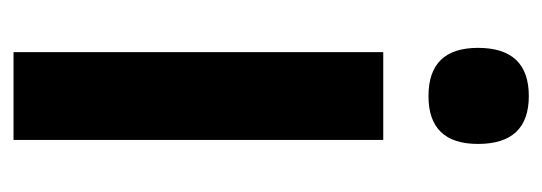

<svg xmlns="http://www.w3.org/2000/svg" viewBox="-279 -523 802 284"><g transform="rotate(90 122.0 -381.0)"><path d="M122.1 -762.2Q192.9 -762.2 192.9 -687Q192.9 -613.8 122.1 -613.8Q50.8 -613.8 50.8 -687Q50.8 -762.2 122.1 -762.2ZM187 -546.9V0H57.1V-546.9Z"/></g></svg>

Font: Open Sans Condensed
Style: Bold
Weight: 700
Width: 3
Designer: Monotype Design Team
Foundry: Monotype Imaging Inc.
Version: Version 3.003; ttfautohint (v1.8.4)